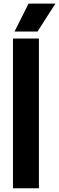

<svg xmlns="http://www.w3.org/2000/svg" viewBox="-20 -1016 319 1036"><path d="M50 0V-808H190V0ZM58.5 -846 134 -996.5H279L182.5 -846Z"/></svg>

Font: Encode Sans Condensed
Style: Bold
Weight: 700
Width: 3
Designer: Multiple Designers
Foundry: Impallari Type
Version: Version 3.000; ttfautohint (v1.8.3) -l 8 -r 50 -G 200 -x 14 